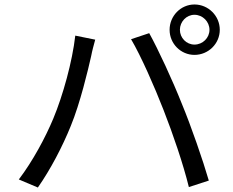

<svg xmlns="http://www.w3.org/2000/svg" viewBox="-20 -830 1040 857"><path d="M783 -697C783 -733 812 -764 848 -764C885 -764 915 -733 915 -697C915 -661 885 -631 848 -631C812 -631 783 -661 783 -697ZM737 -697C737 -635 787 -585 848 -585C910 -585 961 -635 961 -697C961 -759 910 -810 848 -810C787 -810 737 -759 737 -697ZM218 -301C183 -217 127 -112 64 -29L149 7C205 -73 259 -176 296 -268C338 -370 373 -518 387 -580C391 -602 399 -631 405 -653L316 -671C303 -556 261 -404 218 -301ZM710 -339C752 -232 798 -97 823 5L912 -24C886 -114 833 -267 792 -366C750 -472 686 -610 646 -682L565 -655C609 -581 670 -442 710 -339Z"/></svg>

Font: Noto Sans CJK JP Regular
Style: Regular
Weight: 400
Designer: Ryoko NISHIZUKA (kana & ideographs); Paul D. Hunt (Latin, Greek & Cyrillic); Wenlong ZHANG (bopomofo); Sandoll Communica
Foundry: Adobe Systems Incorporated
Version: Version 1.001;PS 1.001;hotconv 1.0.78;makeotf.lib2.5.61930